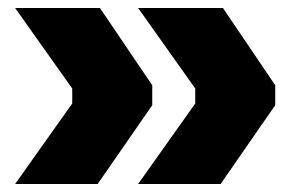

<svg xmlns="http://www.w3.org/2000/svg" viewBox="-20 -503 726 484"><path d="M328.1 -482.9H542L673.8 -288.1V-237.8L536.1 -39.1H328.1L472.2 -242.2V-279.8ZM18.1 -482.9H231.9L363.8 -288.1V-237.8L226.1 -39.1H18.1L162.1 -242.2V-279.8Z"/></svg>

Font: Sora ExtraBold
Style: Regular
Weight: 800
Designer: Jonathan Barnbrook, Julián Moncada
Foundry: Barnbrook Fonts
Version: Version 2.000